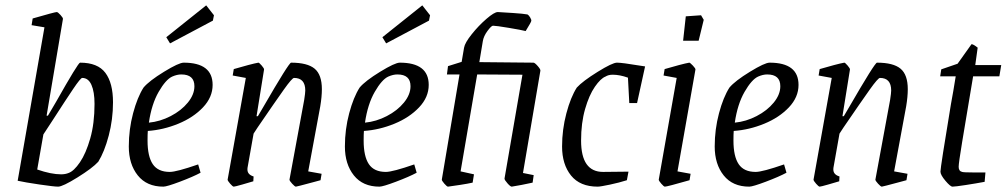

<svg xmlns="http://www.w3.org/2000/svg" viewBox="-20 -688 3759 717"><path d="M402 -306Q402 -242 386 -181.5Q370 -121 347 -84Q325 -60 269.5 -25.5Q214 9 197 9Q182 9 127.5 1Q73 -7 46 -13L146 -586L98 -594L102 -619Q185 -643 192 -643Q196 -643 206 -632Q216 -621 215 -617L154 -256H159L189 -307Q272 -454 279 -454Q345 -454 373.5 -416Q402 -378 402 -306ZM333 -300Q333 -345 321.5 -371Q310 -397 287 -397Q281 -397 253 -355.5Q225 -314 178 -241L142 -186L119 -55Q171 -37 208 -37Q224 -37 236 -42Q256 -49 278.5 -82Q301 -115 317 -171Q333 -227 333 -300Z M532 -199Q531 -187 531 -163Q531 -104 550.5 -75Q570 -46 614 -46Q639 -46 720 -74L729 -43Q701 -28 652 -9.5Q603 9 590 9Q528 9 494.5 -33Q461 -75 461 -141Q461 -205 477 -265Q493 -325 516 -361Q537 -386 592.5 -420Q648 -454 666 -454Q774 -454 774 -371Q774 -325 738 -287Q702 -249 646 -226Q590 -203 532 -199ZM536 -230Q578 -234 617.5 -254.5Q657 -275 681.5 -305Q706 -335 706 -366Q706 -410 657 -410Q641 -410 623 -402Q599 -391 572.5 -345Q546 -299 536 -230ZM601 -549 750 -668 779 -631 775 -611 615 -526Z M1131 -48 1181 -39 1177 -15 1151 -8Q1088 9 1085 9Q1081 9 1071 -2Q1061 -13 1061 -17L1116 -315Q1120 -341 1120 -350Q1120 -397 1078 -397Q1071 -397 1040 -353.5Q1009 -310 942 -212L927 -189L905 -65Q904 -61 904 -55Q904 -36 927 -29L926 -11Q913 -7 885 1Q857 9 853 9Q849 9 839.5 -2Q830 -13 830 -17L898 -397L849 -406L853 -430Q880 -438 906.5 -445Q933 -452 945 -454Q948 -454 957.5 -443Q967 -432 966 -428L938 -254H943L963 -288Q1059 -454 1067 -454Q1128 -454 1155 -431.5Q1182 -409 1182 -355Q1182 -327 1176 -291Z M1339 -199Q1338 -187 1338 -163Q1338 -104 1357.5 -75Q1377 -46 1421 -46Q1446 -46 1527 -74L1536 -43Q1508 -28 1459 -9.5Q1410 9 1397 9Q1335 9 1301.5 -33Q1268 -75 1268 -141Q1268 -205 1284 -265Q1300 -325 1323 -361Q1344 -386 1399.5 -420Q1455 -454 1473 -454Q1581 -454 1581 -371Q1581 -325 1545 -287Q1509 -249 1453 -226Q1397 -203 1339 -199ZM1343 -230Q1385 -234 1424.5 -254.5Q1464 -275 1488.5 -305Q1513 -335 1513 -366Q1513 -410 1464 -410Q1448 -410 1430 -402Q1406 -391 1379.5 -345Q1353 -299 1343 -230ZM1408 -549 1557 -668 1586 -631 1582 -611 1422 -526Z M1998 -424 1933 -42 1973 -34 1969 -6Q1952 -2 1928 2.5Q1904 7 1891 9Q1886 9 1875 -3.5Q1864 -16 1864 -21L1931 -409L1762 -410L1700 -48L1750 -37L1745 -6Q1727 -2 1698 2.5Q1669 7 1653 9Q1649 9 1639 -2.5Q1629 -14 1630 -18L1696 -410H1649L1653 -441L1704 -457L1713 -510Q1716 -528 1741.5 -560Q1767 -592 1796.5 -617.5Q1826 -643 1839 -643Q1857 -642 1895.5 -639.5Q1934 -637 1950 -634Q1955 -631 1960 -622.5Q1965 -614 1964 -610Q1964 -606 1943 -572Q1928 -576 1880 -584Q1832 -592 1821 -592Q1815 -592 1800.5 -572.5Q1786 -553 1783 -534L1770 -456L1972 -454Q1977 -454 1988 -441.5Q1999 -429 1998 -424Z M2369 -443 2389 -440 2359 -303H2330L2325 -398Q2294 -409 2268 -409Q2252 -409 2241 -402Q2223 -395 2201.5 -364Q2180 -333 2165 -281Q2150 -229 2150 -163Q2150 -46 2232 -46L2327 -47L2321 -15Q2293 -6 2257.5 1.5Q2222 9 2212 9Q2146 9 2112.5 -32.5Q2079 -74 2079 -141Q2079 -204 2095 -264.5Q2111 -325 2134 -361Q2156 -385 2211.5 -419.5Q2267 -454 2284 -454Q2303 -454 2369 -443Z M2440 -17 2507 -397 2458 -406 2462 -430Q2489 -438 2515.5 -445Q2542 -452 2554 -454Q2557 -454 2567.5 -443Q2578 -432 2577 -428L2510 -48L2559 -39L2555 -15Q2471 9 2463 9Q2459 9 2449.5 -2Q2440 -13 2440 -17ZM2541 -627 2598 -631 2608 -614 2589 -536H2531Z M2720 -199Q2719 -187 2719 -163Q2719 -104 2738.5 -75Q2758 -46 2802 -46Q2827 -46 2908 -74L2917 -43Q2889 -28 2840 -9.5Q2791 9 2778 9Q2716 9 2682.5 -33Q2649 -75 2649 -141Q2649 -205 2665 -265Q2681 -325 2704 -361Q2725 -386 2780.5 -420Q2836 -454 2854 -454Q2962 -454 2962 -371Q2962 -325 2926 -287Q2890 -249 2834 -226Q2778 -203 2720 -199ZM2724 -230Q2766 -234 2805.5 -254.5Q2845 -275 2869.5 -305Q2894 -335 2894 -366Q2894 -410 2845 -410Q2829 -410 2811 -402Q2787 -391 2760.5 -345Q2734 -299 2724 -230Z M3319 -48 3369 -39 3365 -15 3339 -8Q3276 9 3273 9Q3269 9 3259 -2Q3249 -13 3249 -17L3304 -315Q3308 -341 3308 -350Q3308 -397 3266 -397Q3259 -397 3228 -353.5Q3197 -310 3130 -212L3115 -189L3093 -65Q3092 -61 3092 -55Q3092 -36 3115 -29L3114 -11Q3101 -7 3073 1Q3045 9 3041 9Q3037 9 3027.5 -2Q3018 -13 3018 -17L3086 -397L3037 -406L3041 -430Q3068 -438 3094.5 -445Q3121 -452 3133 -454Q3136 -454 3145.5 -443Q3155 -432 3154 -428L3126 -254H3131L3151 -288Q3247 -454 3255 -454Q3316 -454 3343 -431.5Q3370 -409 3370 -355Q3370 -327 3364 -291Z M3492 -47Q3492 -63 3531 -298Q3540 -346 3549 -403H3491L3495 -429L3556 -450L3608 -523Q3615 -523 3631 -510L3622 -445H3719L3712 -403H3614Q3586 -236 3573 -157.5Q3560 -79 3560 -65Q3560 -49 3573 -46Q3579 -44 3615 -44H3660L3657 -9Q3625 -3 3586 3Q3547 9 3537 9Q3529 9 3510.5 -13Q3492 -35 3492 -47Z"/></svg>

Font: Grenze Light
Style: Italic
Weight: 300
Italic angle: -10°
Designer: Renata Polastri
Foundry: Omnibus-Type
Version: Version 1.002; ttfautohint (v1.8)